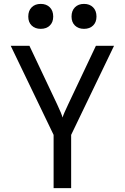

<svg xmlns="http://www.w3.org/2000/svg" viewBox="-20 -965 640 985"><path d="M255 0V-273L35 -730H131L273 -430Q285 -405 292 -387.5Q299 -370 301 -362Q303 -370 310.5 -387.5Q318 -405 330 -430L472 -730H565L345 -273V0ZM411 -817Q382 -817 364.5 -834Q347 -851 347 -880Q347 -910 364.5 -927.5Q382 -945 411 -945Q440 -945 457.5 -927.5Q475 -910 475 -880Q475 -851 457.5 -834Q440 -817 411 -817ZM189 -817Q160 -817 142.5 -834Q125 -851 125 -880Q125 -910 142.5 -927.5Q160 -945 189 -945Q218 -945 235.5 -927.5Q253 -910 253 -880Q253 -851 235.5 -834Q218 -817 189 -817Z"/></svg>

Font: JetBrainsMonoNL NFM
Style: Regular
Weight: 400
Monospace: yes
Designer: Philipp Nurullin, Konstantin Bulenkov
Foundry: JetBrains
Version: Version 2.304; ttfautohint (v1.8.4.7-5d5b);Nerd Fonts 3.3.0